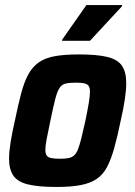

<svg xmlns="http://www.w3.org/2000/svg" viewBox="-20 -734 534 762"><path d="M204 8Q133 8 91.5 -2Q50 -12 33 -37Q16 -62 16 -104Q16 -132 22 -169.5Q28 -207 39 -255Q52 -318 64 -363.5Q76 -409 92.5 -439Q109 -469 134 -486.5Q159 -504 197.5 -511Q236 -518 293 -518Q365 -518 406 -508Q447 -498 464 -473Q481 -448 481 -405Q481 -377 475.5 -340Q470 -303 459 -255Q446 -192 433.5 -147Q421 -102 405 -71.5Q389 -41 364 -24Q339 -7 300.5 0.5Q262 8 204 8ZM217 -104Q238 -104 251.5 -106.5Q265 -109 274 -117Q283 -125 289.5 -141.5Q296 -158 303 -186Q310 -214 319 -255Q328 -299 332.5 -326.5Q337 -354 337 -370Q337 -386 331.5 -393.5Q326 -401 313.5 -403.5Q301 -406 280 -406Q254 -406 239 -402Q224 -398 215 -383Q206 -368 198.5 -338Q191 -308 180 -255Q171 -211 165.5 -183.5Q160 -156 160 -140Q160 -124 165.5 -116.5Q171 -109 184 -106.5Q197 -104 217 -104ZM226 -572 227 -577 323 -714H465L464 -709L337 -572Z"/></svg>

Font: Saira SemiCondensed
Style: Bold Italic
Weight: 700
Width: 4
Italic angle: -12°
Designer: Hector Gatti with collaboration of the Omnibus-Type team
Foundry: Omnibus-Type
Version: Version 1.101